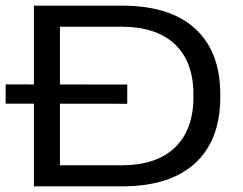

<svg xmlns="http://www.w3.org/2000/svg" viewBox="-22 -659 858 679"><path d="M-2 -292.5V-360.5L428 -360V-292ZM166 0V-74.5H407Q531.5 -74.5 596.8 -137.5Q662 -200.5 662 -315.5V-325Q662 -440 596.8 -502.2Q531.5 -564.5 407 -564.5H162.5V-639H409.5Q579 -639 668 -557.8Q757 -476.5 757 -325.5V-315.5Q757 -163.5 668 -81.8Q579 0 409.5 0ZM98 0V-639H190V0Z"/></svg>

Font: Anek Latin Expanded
Style: Regular
Weight: 400
Width: 7
Designer: Yesha Goshar
Foundry: Ek Type
Version: Version 1.003